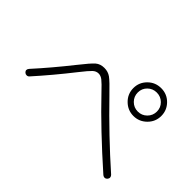

<svg xmlns="http://www.w3.org/2000/svg" viewBox="-117 -1038 1233 1233"><g transform="rotate(45 500.0 -421.0)"><path d="M821.3 -565.4Q846.7 -590.8 846.7 -627Q846.7 -663.1 821.3 -688Q795.9 -712.9 759.8 -712.9Q723.6 -712.9 698.2 -688Q672.9 -663.1 672.9 -627Q672.9 -590.8 698.2 -565.4Q723.6 -540 759.8 -540Q795.9 -540 821.3 -565.4ZM632.8 -627Q632.8 -678.7 669.9 -715.8Q707 -752.9 760.3 -752.9Q813.5 -752.9 850.1 -715.8Q886.7 -678.7 886.7 -627Q886.7 -574.2 849.1 -537.1Q811.5 -500 759.8 -500Q708 -500 670.4 -537.1Q632.8 -574.2 632.8 -627ZM108.4 -208Q101.6 -200.2 91.3 -199.7Q81.1 -199.2 73.2 -206.1Q56.6 -221.7 72.3 -240.2Q168.9 -346.7 269.5 -473.6Q327.1 -546.9 350.6 -566.9Q374 -586.9 410.2 -586.9Q443.4 -586.9 468.3 -569.3Q493.2 -551.8 558.6 -483.4Q738.3 -297.9 924.8 -132.8Q932.6 -126 933.6 -116.2Q934.6 -106.4 927.7 -98.1Q920.9 -89.8 911.1 -88.9Q901.4 -87.9 892.6 -94.7Q670.9 -291 512.7 -457Q465.8 -506.8 447.3 -521Q428.7 -535.2 409.2 -535.2Q387.7 -535.2 370.1 -519Q352.5 -502.9 309.6 -448.2Q207 -317.4 108.4 -208Z"/></g></svg>

Font: Rounded-X Mgen+ 2m light
Style: Regular
Weight: 200
Designer: [Source Han Sans]
Ryoko NISHIZUKA  (kana & ideographs); Paul D. Hunt (Latin, Greek & Cyrillic); Wenlong ZHANG  (bopomofo
Version: Version 1.059.20150602